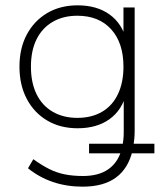

<svg xmlns="http://www.w3.org/2000/svg" viewBox="-20 -512 610 720"><path d="M290 188Q230 188 178.5 170.5Q127 153 85 119L105 85Q137 108 165 122Q193 136 223.5 142Q254 148 291 148Q349 148 385 123.5Q421 99 435 52L450 63H314V27H444L439 38Q441 26 442.5 12.5Q444 -1 444 -15V-163H454Q438 -99 390.5 -65Q343 -31 271 -31Q206 -31 157 -60Q108 -89 80.5 -141Q53 -193 53 -262Q53 -331 80.5 -382.5Q108 -434 157 -463Q206 -492 271 -492Q343 -492 390.5 -458Q438 -424 454 -361H443V-484H485V-22Q485 -6 483.5 9.5Q482 25 480 38L477 27H559V63H456L477 53Q461 120 414.5 154Q368 188 290 188ZM270 -70Q324 -70 363 -93Q402 -116 422.5 -159.5Q443 -203 443 -262Q443 -351 397 -402Q351 -453 270 -453Q217 -453 177.5 -430Q138 -407 117 -364.5Q96 -322 96 -262Q96 -202 117 -159Q138 -116 177.5 -93Q217 -70 270 -70Z"/></svg>

Font: Nunito Sans 12pt ExtraLight 12pt ExtraLight
Style: Regular
Weight: 250
Version: Version 3.101;gftools[0.9.27]